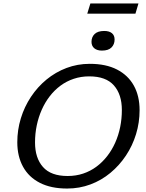

<svg xmlns="http://www.w3.org/2000/svg" viewBox="-20 -1080 846 1110"><path d="M182.5 -256.5Q182.5 -166.5 228.5 -114.5Q274.5 -62.5 371 -62.5Q419 -62.5 460.8 -76.5Q502.5 -90.5 537.2 -116.2Q572 -142 599.5 -177.2Q627 -212.5 646 -255Q665 -297.5 674.8 -345.5Q684.5 -393.5 684.5 -444Q684.5 -534 638.5 -586.2Q592.5 -638.5 496 -638.5Q448.5 -638.5 406.5 -624.5Q364.5 -610.5 329.8 -584.8Q295 -559 267.8 -523.8Q240.5 -488.5 221.5 -445.8Q202.5 -403 192.5 -355.2Q182.5 -307.5 182.5 -256.5ZM787 -443Q787 -371.5 766.5 -304.5Q746 -237.5 708 -180.5Q670 -123.5 618.2 -80.5Q566.5 -37.5 503 -13.8Q439.5 10 368 10Q275 10 210.8 -22.8Q146.5 -55.5 113.2 -116Q80 -176.5 80 -257.5Q80 -329 100.5 -396Q121 -463 159 -520.2Q197 -577.5 249 -620.2Q301 -663 364.5 -687Q428 -711 499 -711Q592.5 -711 656.5 -678Q720.5 -645 753.8 -585Q787 -525 787 -443ZM569.5 -787.5Q541 -787.5 525 -801Q509 -814.5 509 -838Q509 -866 527.2 -883.5Q545.5 -901 582.5 -901Q611.5 -901 627 -888.2Q642.5 -875.5 642.5 -851.5Q642.5 -823.5 624.5 -805.5Q606.5 -787.5 569.5 -787.5ZM484.5 -1001 502.5 -1060H780.5L763 -1001Z"/></svg>

Font: Newsreader 8pt
Style: Italic
Weight: 400
Italic angle: -17°
Version: Version 1.003